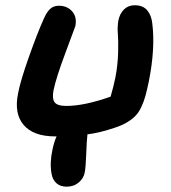

<svg xmlns="http://www.w3.org/2000/svg" viewBox="-20 -535 650 729"><path d="M189.9 -17.1Q106.4 -17.1 69.6 -60.8Q32.7 -104.5 48.8 -181.2Q57.1 -226.6 89.8 -319.1Q122.6 -411.6 146 -462.9Q156.7 -488.3 169.9 -500.7Q183.1 -513.2 204.1 -513.2Q234.4 -513.2 253.7 -492.2Q272.9 -471.2 266.1 -436Q265.6 -433.1 229.5 -337.2Q193.4 -241.2 183.1 -191.9Q177.2 -160.2 187.5 -146.5Q197.8 -132.8 231.9 -132.8Q299.8 -132.8 399.9 -168Q411.1 -206.1 418 -240.2Q427.2 -287.1 428.5 -335.4Q429.7 -383.8 427.5 -406.7Q425.3 -429.7 429.2 -456.1Q434.6 -483.4 450.9 -499.3Q467.3 -515.1 491.2 -515.1Q522.5 -515.1 538.6 -496.3Q554.7 -477.5 558.1 -446.8Q570.3 -351.6 544.9 -225.1Q538.1 -192.4 532.2 -171.1Q526.4 -149.9 516.8 -129.2Q507.3 -108.4 494.1 -95Q481 -81.5 461.7 -70.1Q442.4 -58.6 415 -49.8Q360.8 -31.2 312 -24.9Q309.1 0.5 307.4 49.8Q305.7 99.1 301.8 119.1Q297.9 141.6 279.1 157.7Q260.3 173.8 232.9 173.8Q209 173.8 194.3 160.6Q179.7 147.5 175.8 125.2Q171.9 103 172.9 80.6Q173.8 58.1 179.2 33.2Q185.1 4.4 194.8 -17.1Z"/></svg>

Font: Shantell Sans Irregular
Style: Italic
Weight: 600
Italic angle: -11.31°
Designer: Stephen Nixon, Anya Danilova, Shantell Martin
Foundry: Arrow Type
Version: Version 1.006;[9816181b4]